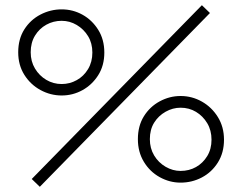

<svg xmlns="http://www.w3.org/2000/svg" viewBox="-20 -683 931 738"><path d="M133 35 102 5 756 -663 787 -633ZM217 -316Q174 -316 135.5 -337Q97 -358 73.5 -395.5Q50 -433 50 -482Q50 -533 73.5 -570Q97 -607 135.5 -627Q174 -647 217 -647Q260 -647 297 -626.5Q334 -606 357.5 -568.5Q381 -531 381 -481Q381 -431 357.5 -394Q334 -357 297 -336.5Q260 -316 217 -316ZM217 -360Q248 -360 275 -375Q302 -390 318.5 -417.5Q335 -445 335 -481Q335 -517 318.5 -544Q302 -571 275 -587Q248 -603 217 -603Q185 -603 158 -588Q131 -573 114.5 -546Q98 -519 98 -482Q98 -447 114.5 -419.5Q131 -392 158 -376Q185 -360 217 -360ZM674 19Q632 19 594 -2Q556 -23 533 -61Q510 -99 510 -148Q510 -199 533 -236Q556 -273 594 -293.5Q632 -314 674 -314Q718 -314 756 -292.5Q794 -271 817.5 -233Q841 -195 841 -146Q841 -96 817.5 -58.5Q794 -21 756 -1Q718 19 674 19ZM674 -26Q707 -26 733.5 -41Q760 -56 776.5 -83Q793 -110 793 -146Q793 -182 776.5 -209.5Q760 -237 733.5 -253Q707 -269 674 -269Q644 -269 616.5 -253.5Q589 -238 572.5 -211.5Q556 -185 556 -148Q556 -113 572.5 -85.5Q589 -58 616.5 -42Q644 -26 674 -26Z"/></svg>

Font: BioRhyme Light
Style: Regular
Weight: 300
Designer: Aoife Mooney
Foundry: Aoife Mooney Type
Version: Version 1.600;gftools[0.9.33]